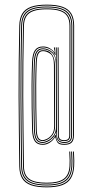

<svg xmlns="http://www.w3.org/2000/svg" viewBox="-20 -711 400 826"><path d="M181 95Q139.5 95 113.6 85.9Q87.8 76.8 75.6 56.9Q63.5 37 63 5Q62 -77.5 61.1 -151.8Q60.2 -226 60 -297.5Q59.8 -369 60.5 -443.2Q61.2 -517.5 63 -600Q63.5 -632.5 75.6 -652.5Q87.8 -672.5 113.6 -681.8Q139.5 -691 181 -691Q223.2 -691 249.1 -681.8Q275 -672.5 287 -652.5Q299 -632.5 299 -600Q299 -519 298.9 -454.8Q298.8 -390.5 298.5 -336.4Q298.2 -282.2 298.1 -232.1Q298 -182 298 -129Q298 -107 288.2 -97.5Q278.5 -88 256 -88Q234 -88 227.2 -98Q220.5 -108 218.2 -120.2H216.2Q208.5 -106.5 194 -97.2Q179.5 -88 164 -88Q140.2 -88 129.5 -103.6Q118.8 -119.2 118 -155Q117 -200.5 116.2 -247.9Q115.5 -295.2 115.8 -344.4Q116 -393.5 118 -444Q119.5 -479.8 130.5 -495.4Q141.5 -511 165 -511Q180.8 -511 193.8 -503.6Q206.8 -496.2 213.8 -485.5H215.8L212.2 -503.8L212 -507H216L219 -474H217Q208.8 -493.2 193.6 -500.1Q178.5 -507 165 -507Q143.5 -507 133.5 -492.4Q123.5 -477.8 122 -443.8Q120 -393.5 119.8 -344.4Q119.5 -295.2 120.2 -247.9Q121 -200.5 122 -155Q122.8 -121.2 132.5 -106.6Q142.2 -92 164 -92Q177.2 -92 193.8 -101.6Q210.2 -111.2 218 -130.2H220Q221.2 -112.2 228.4 -102.1Q235.5 -92 256 -92Q276.5 -92 285.2 -100.6Q294 -109.2 294 -129Q294 -182 294.1 -232.1Q294.2 -282.2 294.5 -336.4Q294.8 -390.5 294.9 -454.8Q295 -519 295 -600Q295 -631.2 283.5 -650.4Q272 -669.5 246.9 -678.2Q221.8 -687 181 -687Q140.8 -687 115.9 -678.1Q91 -669.2 79.2 -650.1Q67.5 -631 67 -600Q65.2 -517.5 64.5 -443.2Q63.8 -369 64 -297.5Q64.2 -226 65.1 -151.8Q66 -77.5 67 5Q67.5 35.8 79.2 54.6Q91 73.5 115.9 82.2Q140.8 91 181 91Q219.8 91 244.2 82.2Q268.8 73.5 281 54.5Q293.2 35.5 295 4.8Q295.8 -8.5 295.6 -20.1Q295.5 -31.8 294 -59H298Q299.5 -31.8 299.6 -20.1Q299.8 -8.5 299 5Q297 37 284.4 56.9Q271.8 76.8 246.5 85.9Q221.2 95 181 95ZM181 87Q142.2 87 118.1 78.6Q94 70.2 82.8 52.2Q71.5 34.2 71 5Q70 -77.5 69.1 -151.8Q68.2 -226 68 -297.5Q67.8 -369 68.5 -443.1Q69.2 -517.2 71 -599.8Q71.5 -629.5 82.8 -647.9Q94 -666.2 118.1 -674.6Q142.2 -683 181 -683Q220.2 -683 244.5 -674.6Q268.8 -666.2 279.9 -648Q291 -629.8 291 -600Q291 -519 290.9 -454.8Q290.8 -390.5 290.5 -336.4Q290.2 -282.2 290.1 -232.1Q290 -182 290 -129Q290 -111.5 282.1 -103.8Q274.2 -96 256 -96Q238.8 -96 230.4 -105.4Q222 -114.8 222 -132V-142.5H221Q215.8 -126.2 205.2 -116Q194.8 -105.8 183.4 -100.9Q172 -96 164 -96Q144.2 -96 135.5 -109.8Q126.8 -123.5 126 -155.2Q125 -200.8 124.2 -248.1Q123.5 -295.5 123.8 -344.5Q124 -393.5 126 -443.8Q127.2 -475.5 136.4 -489.2Q145.5 -503 165 -503Q181.2 -503 198.8 -491.9Q216.2 -480.8 220.5 -456H221.5L220 -507H224L225 -132Q225 -100 256 -100Q272.2 -100 279.1 -106.8Q286 -113.5 286 -129Q286 -182 286.1 -232.1Q286.2 -282.2 286.5 -336.4Q286.8 -390.5 286.9 -454.8Q287 -519 287 -600Q287 -628.2 276.2 -645.6Q265.5 -663 242.2 -671Q219 -679 181 -679Q143.8 -679 120.5 -671Q97.2 -663 86.4 -645.5Q75.5 -628 75 -599.8Q73.2 -517.2 72.5 -443.2Q71.8 -369.2 72 -297.6Q72.2 -226 73.1 -151.9Q74 -77.8 75 4.8Q75.5 32.8 86.4 50Q97.2 67.2 120.5 75.1Q143.8 83 181 83Q217.2 83 240 75Q262.8 67 274 49.6Q285.2 32.2 287 4.2Q287.8 -9 287.6 -20.2Q287.5 -31.5 286 -59H290Q291.5 -31.5 291.6 -20.1Q291.8 -8.8 291 4.5Q289.2 34 277.5 52.1Q265.8 70.2 242.1 78.6Q218.5 87 181 87ZM181 79Q145 79 122.6 71.5Q100.2 64 89.9 47.6Q79.5 31.2 79 4.8Q78 -77.8 77.1 -151.9Q76.2 -226 76 -297.6Q75.8 -369.2 76.5 -443.2Q77.2 -517.2 79 -599.8Q79.5 -626.8 89.9 -643.2Q100.2 -659.8 122.6 -667.4Q145 -675 181 -675Q217.5 -675 239.9 -667.4Q262.2 -659.8 272.6 -643.2Q283 -626.8 283 -600Q283 -519 282.9 -454.8Q282.8 -390.5 282.5 -336.4Q282.2 -282.2 282.1 -232.1Q282 -182 282 -129Q282 -115.8 276 -109.9Q270 -104 256 -104Q241.5 -104 235.2 -109.9Q229 -115.8 229 -129L228 -507H232L233 -129Q233 -117.8 238.4 -112.9Q243.8 -108 256 -108Q267.8 -108 272.9 -112.9Q278 -117.8 278 -129Q278 -182 278.1 -232.1Q278.2 -282.2 278.5 -336.4Q278.8 -390.5 278.9 -454.8Q279 -519 279 -600Q279 -625.5 269.1 -641.1Q259.2 -656.8 237.6 -663.9Q216 -671 181 -671Q146.5 -671 125 -663.8Q103.5 -656.5 93.5 -640.8Q83.5 -625 83 -599.5Q81.2 -517.2 80.5 -443.1Q79.8 -369 80 -297.5Q80.2 -226 81.1 -151.9Q82 -77.8 83 4.8Q83.2 23.5 88.9 36.9Q94.5 50.2 106.2 58.8Q118 67.2 136.5 71.1Q155 75 181 75Q206 75 224 71Q242 67 253.8 58.5Q265.5 50 271.6 36.4Q277.8 22.8 279 3.8Q279.8 -9.5 279.6 -20.8Q279.5 -32 278 -59H282Q283.5 -32.2 283.6 -20.8Q283.8 -9.2 283 4Q281.5 30.8 270.5 47.2Q259.5 63.8 237.6 71.4Q215.8 79 181 79ZM164 -100Q171.5 -100 185.1 -106.4Q198.8 -112.8 210 -127.5Q221.2 -142.2 221 -167.5L220.2 -436Q220 -469.8 202.8 -484.4Q185.5 -499 165 -499Q147.5 -499 139.4 -486.1Q131.2 -473.2 130 -443.5Q128 -393.2 127.8 -344.4Q127.5 -295.5 128.2 -248.1Q129 -200.8 130 -155.2Q130.5 -125.8 138.5 -112.9Q146.5 -100 164 -100ZM164 -104Q148.5 -104 141.5 -116Q134.5 -128 134 -155.2Q133 -200.8 132.2 -248Q131.5 -295.2 131.8 -344.1Q132 -393 134 -443.2Q134.8 -461.8 138.1 -473.1Q141.5 -484.5 148.1 -489.8Q154.8 -495 165 -495Q186.5 -495 197.4 -484.2Q208.2 -473.5 212.2 -458.9Q216.2 -444.2 216.2 -432.5L217 -169.8Q217.2 -146.5 207.4 -132Q197.5 -117.5 184.9 -110.8Q172.2 -104 164 -104ZM164 -108Q169.5 -108 181.4 -113.4Q193.2 -118.8 203.2 -132.1Q213.2 -145.5 213 -169.2L212 -432.2Q212 -468.8 196.1 -479.9Q180.2 -491 165 -491Q151.8 -491 145.5 -479.9Q139.2 -468.8 138 -443.2Q136 -393 135.8 -344.2Q135.5 -295.5 136.2 -248.2Q137 -201 138 -155.5Q138.5 -130 144.6 -119Q150.8 -108 164 -108Z"/></svg>

Font: Big Shoulders Inline Display Thin Thin
Style: Regular
Weight: 250
Version: Version 2.002